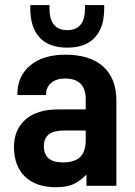

<svg xmlns="http://www.w3.org/2000/svg" viewBox="-20 -746 541 771"><path d="M393.6 -479.5Q447.3 -431.6 447.3 -341.8V0H327.1V-44.9Q314.5 -32.2 300.8 -22Q287.1 -11.7 273.4 -5.9Q246.1 5.9 204.1 5.9Q125 5.9 80.1 -37.1Q36.1 -80.1 36.1 -156.2Q36.1 -225.6 83 -266.6Q128.9 -306.6 213.9 -306.6H324.2V-347.7Q324.2 -430.7 241.2 -430.7Q206.1 -430.7 185.5 -413.1Q165 -395.5 165 -367.2V-364.3H49.8V-368.2Q49.8 -440.4 101.6 -483.4Q153.3 -526.4 242.2 -526.4Q340.8 -526.4 393.6 -479.5ZM302.7 -116.2Q324.2 -137.7 324.2 -184.6V-221.7H234.4Q156.2 -221.7 156.2 -159.2Q156.2 -93.8 232.4 -93.8Q280.3 -93.8 302.7 -116.2ZM250 -554.7Q176.8 -554.7 139.2 -595.2Q101.6 -635.7 101.6 -711.9V-725.6H178.7V-711.9Q178.7 -625 250 -625Q321.3 -625 321.3 -711.9V-725.6H398.4V-711.9Q398.4 -635.7 360.8 -595.2Q323.2 -554.7 250 -554.7Z"/></svg>

Font: Dinish
Style: Bold
Weight: 700
Designer: Bert Driehuis
Foundry: Playbeing
Version: Version 3.006; git-39231f3c-release